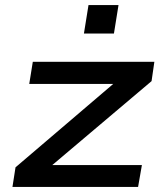

<svg xmlns="http://www.w3.org/2000/svg" viewBox="-20 -735 643 755"><path d="M29 0 41 -77 464 -438 456 -405H95L109 -492H587L576 -416L149 -55L157 -86H538L523 0ZM310 -603 328 -715H446L428 -603Z"/></svg>

Font: Nunito Sans 10pt Expanded SemiBold
Style: Italic
Weight: 600
Width: 7
Italic angle: -9°
Designer: Vernon Adams
Foundry: Vernon Adams
Version: Version 3.101;gftools[0.9.27]